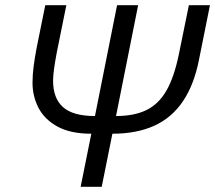

<svg xmlns="http://www.w3.org/2000/svg" viewBox="-20 -718 827 738"><path d="M290 0 331 -204Q251 -204 201 -231.5Q151 -259 128 -303.5Q105 -348 105 -400Q105 -432 109.5 -465Q114 -498 121 -535L154 -698H235L198 -515Q191 -478 187.5 -451.5Q184 -425 184 -408Q184 -340 222.5 -306Q261 -272 345 -272L430 -698H511L426 -272Q495 -272 542 -294.5Q589 -317 619 -368.5Q649 -420 667 -507L706 -698H787L745 -489Q726 -392 683 -328.5Q640 -265 572.5 -234.5Q505 -204 412 -204L371 0Z"/></svg>

Font: IBM Plex Sans
Style: Italic
Weight: 400
Italic angle: -11.31°
Designer: Mike Abbink, Paul van der Laan, Pieter van Rosmalen
Foundry: Bold Monday
Version: Version 3.201